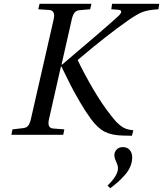

<svg xmlns="http://www.w3.org/2000/svg" viewBox="-20 -712 861 1014"><path d="M547.9 268.1Q603 214.8 603 176.8Q603 162.1 593.5 142.1Q584 122.1 584 106.9Q584 89.8 596.4 77.4Q608.9 64.9 627.9 64.9Q652.8 64.9 665.5 80.6Q678.2 96.2 678.2 119.1Q678.2 144 668 168Q657.7 191.9 638.7 213.1Q619.6 234.4 602.8 249.3Q585.9 264.2 562 282.2ZM40 0 45.9 -28.8 101.1 -35.2Q118.7 -36.6 128.2 -47.6Q137.7 -58.6 143.1 -83L263.2 -608.9Q273.9 -656.2 241.2 -659.2L182.1 -663.1L189 -691.9H462.9L456.1 -663.1L400.9 -658.2Q382.8 -656.7 373.5 -645Q364.3 -633.3 358.9 -608.9L305.2 -372.1L307.1 -370.1Q530.3 -558.6 605 -627Q620.1 -641.1 620.1 -649.9Q620.1 -658.7 606 -660.2L567.9 -663.1L571.8 -691.9H820.8L816.9 -663.1Q760.3 -659.7 731.2 -647.9Q702.1 -636.2 654.8 -603Q546.4 -527.3 390.1 -395Q425.8 -320.3 473.1 -239.7Q520.5 -159.2 566.9 -101.1Q583 -80.6 592.8 -70.1Q602.5 -59.6 616.9 -48.1Q631.3 -36.6 647.2 -31.2Q663.1 -25.9 684.1 -23.9L676.8 4.9L627.9 3.9Q569.3 2.4 532.5 -16.6Q495.6 -35.6 460 -84Q431.6 -122.6 401.4 -174.6Q371.1 -226.6 352.8 -262.7Q334.5 -298.8 304.2 -360.8H301.8L238.8 -83Q233.4 -60.1 238.5 -47.4Q243.7 -34.7 261.2 -33.2L319.8 -28.8L314 0Z"/></svg>

Font: Linguistics Pro
Style: Italic
Weight: 400
Italic angle: -12°
Designer: Stefan Peev, Context Ltd
Foundry: Stefan Peev, Context Ltd
Version: Version 001.000